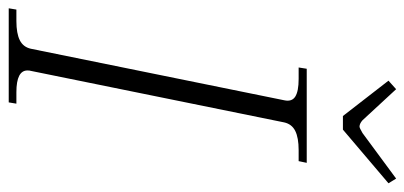

<svg xmlns="http://www.w3.org/2000/svg" viewBox="-280 -680 950 451"><g transform="rotate(90 195.5 -455.0)"><path d="M160 -892 180 -910 253 -831Q261 -824 268 -824Q271 -824 283 -831L390 -910L401 -892L275 -785H243ZM-7 -18H20Q49 -18 65 -26Q81 -34 85 -52L206 -647Q210 -665 197.5 -673Q185 -681 156 -681H129L132 -700H353L349 -681H323Q294 -681 278 -673Q262 -665 258 -647L137 -52Q136 -49 136 -44Q136 -18 187 -18H214L211 0H-10Z"/></g></svg>

Font: Taviraj ExtraLight
Style: Italic
Weight: 275
Italic angle: -12°
Designer: Katatrad Team
Foundry: CadsonDemak
Version: Version 1.001